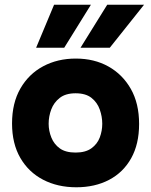

<svg xmlns="http://www.w3.org/2000/svg" viewBox="-20 -785 640 813"><path d="M303 8Q224 8 162.5 -24Q101 -56 66 -116.5Q31 -177 31 -262Q31 -349 66.5 -410.5Q102 -472 163 -504.5Q224 -537 301 -537Q379 -537 439 -503.5Q499 -470 534 -408.5Q569 -347 569 -260Q569 -175 535.5 -115Q502 -55 442 -23.5Q382 8 303 8ZM300 -139Q342 -139 367 -157Q392 -175 402.5 -203Q413 -231 413 -261Q413 -291 402.5 -321Q392 -351 367.5 -370.5Q343 -390 300 -390Q258 -390 233 -370.5Q208 -351 197 -321.5Q186 -292 186 -261Q186 -231 197.5 -202.5Q209 -174 233.5 -156.5Q258 -139 300 -139ZM321 -583 434 -765H590L445 -583ZM133 -583 209 -765H365L252 -583Z"/></svg>

Font: Onest ExtraBold
Style: Regular
Weight: 800
Designer: Dmitri Voloshin, Andrey Kudryavtsev
Foundry: Dmitri Voloshin, Andrey Kudryavtsev
Version: Version 1.000;gftools[0.9.33]